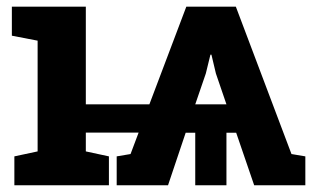

<svg xmlns="http://www.w3.org/2000/svg" viewBox="-20 -548 958 568"><path d="M22.5 0V-85.4L91.3 -100.1V-427.7L15.1 -442.4V-528.3H91.3H233.9V-239.3H421.9L531.2 -528.3H677.7L842.3 -92.3L883.3 -85.4V0H731.9L678.7 -155.3H649.9V0H557.6V-155.3H529.3L477.1 0H325.2V-85.4L366.2 -92.3L390.1 -155.8H233.9V-100.1L302.2 -85.4V0ZM557.6 -239.3H649.9L618.7 -330.6L605.5 -386.2H602.5L588.9 -330.6Z"/></svg>

Font: Robotiche
Style: Bold
Weight: 700
Designer: Google
Version: Version 2.001